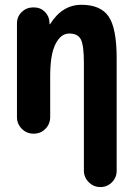

<svg xmlns="http://www.w3.org/2000/svg" viewBox="-20 -550 540 790"><path d="M460 -309.6V152.3Q460 180.7 440.4 200.2Q420.9 219.7 393.1 219.7Q365.2 219.7 345.2 199.7Q325.2 179.7 325.2 152.3V-290Q325.2 -364.3 312.5 -388.2Q299.8 -412.1 265.1 -412.1Q230.5 -412.1 208.5 -369.1Q186.5 -326.2 186.5 -237.3V-68.4Q186.5 -40 167 -20Q147.5 0 118.2 0Q89.8 0 69.8 -20Q49.8 -40 49.8 -68.4V-454.1Q49.8 -481.4 69.3 -500.5Q88.9 -519.5 116.2 -519.5H120.1Q146.5 -519.5 164.6 -501.5Q182.6 -483.4 183.6 -458V-451.2Q183.6 -450.2 184.6 -450.2Q186.5 -450.2 186.5 -451.2Q236.3 -530.3 314.9 -530.3Q393.6 -530.3 426.8 -482.4Q460 -434.6 460 -309.6Z"/></svg>

Font: Rounded-X Mgen+ 2m bold
Style: Bold
Weight: 700
Designer: [Source Han Sans]
Ryoko NISHIZUKA  (kana & ideographs); Paul D. Hunt (Latin, Greek & Cyrillic); Wenlong ZHANG  (bopomofo
Version: Version 1.059.20150602